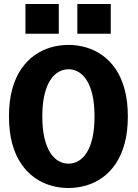

<svg xmlns="http://www.w3.org/2000/svg" viewBox="-20 -931 690 962"><path d="M323.5 11Q278 11 234.5 -1.5Q191 -14 153.2 -40.8Q115.5 -67.5 86.5 -109.8Q57.5 -152 41.2 -211.2Q25 -270.5 25 -348Q25 -425 41.2 -484.2Q57.5 -543.5 86.5 -585.5Q115.5 -627.5 153.2 -654.2Q191 -681 234.5 -693.5Q278 -706 323.5 -706Q368 -706 411.2 -693.5Q454.5 -681 492.5 -654.2Q530.5 -627.5 559.2 -585.5Q588 -543.5 604.2 -484.2Q620.5 -425 620.5 -348Q620.5 -270.5 604.2 -211.2Q588 -152 559.2 -109.8Q530.5 -67.5 492.5 -40.8Q454.5 -14 411.2 -1.5Q368 11 323.5 11ZM323.5 -111Q349 -111 372.5 -124.2Q396 -137.5 414.2 -165.8Q432.5 -194 443 -239.2Q453.5 -284.5 453.5 -348Q453.5 -411 443 -456Q432.5 -501 414.2 -529.2Q396 -557.5 372.5 -570.8Q349 -584 323.5 -584Q297.5 -584 273.8 -570.8Q250 -557.5 231.8 -529.2Q213.5 -501 202.8 -456Q192 -411 192 -348Q192 -284.5 202.8 -239.2Q213.5 -194 231.8 -165.8Q250 -137.5 273.8 -124.2Q297.5 -111 323.5 -111ZM107.5 -911H274.5V-762H107.5ZM367.5 -911H535V-762H367.5Z"/></svg>

Font: Trispace Thin
Style: Bold
Weight: 700
Version: Version 1.210